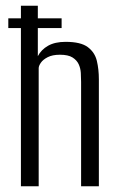

<svg xmlns="http://www.w3.org/2000/svg" viewBox="-20 -650 410 670"><path d="M53 0V-630H112V-454Q124 -477 148 -490.5Q172 -504 209 -504Q262 -504 286.5 -485.5Q311 -467 318 -437.5Q325 -408 325 -373V0H263V-364Q263 -379 262 -395.5Q261 -412 254.5 -426Q248 -440 233 -449.5Q218 -459 189 -459Q163 -459 146.5 -450.5Q130 -442 122.5 -431Q115 -420 115 -412V0ZM9 -552V-586H195V-552Z"/></svg>

Font: Alumni Sans Thin
Style: Regular
Weight: 400
Version: Version 1.018